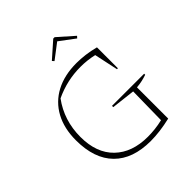

<svg xmlns="http://www.w3.org/2000/svg" viewBox="-229 -1013 1174 1174"><g transform="rotate(-45 357.5 -426.5)"><path d="M400 6Q245 6 162 -78Q79 -162 79 -321Q79 -424 119.5 -498.5Q160 -573 235.5 -613Q311 -653 416 -653Q450 -653 490.5 -648Q531 -643 572 -632V-451H564L531 -606Q475 -619 416 -619Q300 -619 194 -569Q113 -459 113 -316Q113 -177 191.5 -101Q270 -25 406 -25Q436 -25 468 -28.5Q500 -32 534 -40L538 -285L384 -303V-314H662V-305Q642 -298 619.5 -293Q597 -288 572 -286V-16Q478 6 400 6ZM433 -859 536 -768 525 -756 426 -830 329 -756 318 -768 421 -859Z"/></g></svg>

Font: Piazzolla Thin
Style: Regular
Weight: 100
Designer: Juan Pablo del Peral
Foundry: Huerta Tipografica
Version: Version 1.330